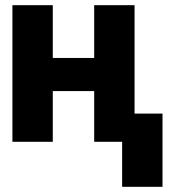

<svg xmlns="http://www.w3.org/2000/svg" viewBox="-20 -548 669 742"><path d="M28 0H184V-196H344V0H452V174H608V-109H500V-528H344V-324H184V-528H28Z"/></svg>

Font: Asimov Pro
Style: Blk
Weight: 900
Designer: Google
Version: Version 2.000980; 2014